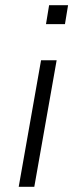

<svg xmlns="http://www.w3.org/2000/svg" viewBox="-20 -719 292 739"><path d="M230 -626H157L169 -699H242ZM112 0H52L138 -487H198Z"/></svg>

Font: Inria Sans Light
Style: Italic
Weight: 300
Italic angle: -10°
Designer: Black Foundry Team
Foundry: Black Foundry
Version: Version 1.2; ttfautohint (v1.8.3)